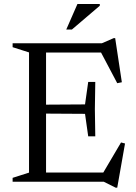

<svg xmlns="http://www.w3.org/2000/svg" viewBox="-20 -886 664 936"><path d="M444.5 -486.5 442.5 -354 444.5 -221.5H410L394.5 -331L152 -332.5V-375.5L394.5 -377L410 -486.5ZM574 -485 551.5 -480.5 467 -640.5 500 -630H152V-675H476.5L534 -700H541.5ZM476 -32 570 -191.5 589.5 -186.5 551.5 29H544L486 0H152V-45H505ZM41.5 0V-19L121.5 -44.5V-630.5L41.5 -656V-675H204.5V0ZM303 -742 357.5 -866.5H466.5V-858L330.5 -742Z"/></svg>

Font: Newsreader 24pt
Style: Regular
Weight: 400
Designer: Hugues Gentile
Foundry: Production Type
Version: Version 1.003